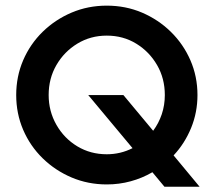

<svg xmlns="http://www.w3.org/2000/svg" viewBox="-20 -658 776 698"><path d="M577.8 20.8 534 -31.9Q497.2 -10.4 455.2 1Q413.2 12.5 368.1 12.5Q300 12.5 240.3 -12.8Q180.6 -38.2 135.1 -82.6Q89.6 -127.1 64.2 -186.1Q38.9 -245.1 38.9 -312.5Q38.9 -379.9 64.2 -438.9Q89.6 -497.9 135.1 -542.4Q180.6 -586.8 240.3 -612.2Q300 -637.5 368.1 -637.5Q436.8 -637.5 496.2 -612.2Q555.6 -586.8 601 -542.4Q646.5 -497.9 672.2 -438.9Q697.9 -379.9 697.9 -312.5Q697.9 -249.3 674.7 -192.7Q651.4 -136.1 611.1 -93.1L705.6 20.8ZM368.1 -97.2Q418.1 -97.2 461.8 -119.4L300.7 -312.5H428.5L536.8 -182.6Q556.9 -209.7 568.1 -242.7Q579.2 -275.7 579.2 -312.5Q579.2 -372.9 551 -421.5Q522.9 -470.1 475.3 -499.3Q427.8 -528.5 368.1 -528.5Q309 -528.5 261.1 -499.3Q213.2 -470.1 185.1 -421.5Q156.9 -372.9 156.9 -312.5Q156.9 -253.5 185.1 -204.2Q213.2 -154.9 261.1 -126Q309 -97.2 368.1 -97.2Z"/></svg>

Font: Afacad SemiBold
Style: Regular
Weight: 600
Designer: Kristian Moeller
Foundry: Dicotype
Version: Version 1.000